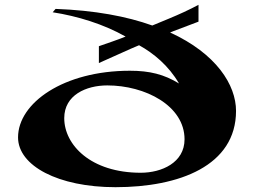

<svg xmlns="http://www.w3.org/2000/svg" viewBox="-20 -767 1071 798"><path d="M460 11C725 11 961 -78 961 -306C961 -414 879 -544 687 -632L702 -638L805 -677V-747C764 -725 724 -707 683 -690L613 -661C507 -699 374 -724 211 -730L199 -716C302 -700 410 -667 502 -615C465 -600 428 -588 391 -575V-505L525 -565L558 -579C618 -546 681 -494 724 -420C662 -458 602 -473 520 -473C244 -473 55 -339 55 -196C55 -78 222 11 460 11ZM565 -49C357 -49 247 -165 247 -276C247 -372 338 -412 426 -412C583 -412 747 -328 747 -188C747 -91 652 -49 565 -49Z"/></svg>

Font: Coconat
Style: Bold
Weight: 900
Width: 8
Designer: Sara Lavazza
Foundry: Collletttivo
Version: Version 1.000;Glyphs 3.2 (3217)